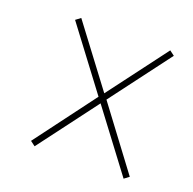

<svg xmlns="http://www.w3.org/2000/svg" viewBox="-85 -660 595 592"><g transform="rotate(20 212.5 -363.5)"><path d="M86 -153 70 -165 219 -364 70 -562 86 -574 232 -380 378 -574 394 -562 245 -364 394 -165 378 -153 232 -347Z"/></g></svg>

Font: Noto Serif Display ExtraCondensed SemiBold
Style: Italic
Weight: 600
Width: 2
Italic angle: -12°
Designer: Monotype Design Team
Foundry: Monotype Imaging Inc.
Version: Version 2.009